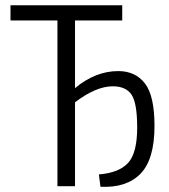

<svg xmlns="http://www.w3.org/2000/svg" viewBox="-20 -710 645 732"><path d="M431 -439Q496 -439 532.5 -392Q569 -345 569 -230Q569 -102 515.5 -47.5Q462 7 363 2L357 -45Q433 -51 468 -88.5Q503 -126 503 -224Q503 -317 481.5 -349Q460 -381 410 -381Q346 -381 266 -320V0H199V-632H20V-690H446V-632H266V-374Q344 -439 431 -439Z"/></svg>

Font: exo2condensed_l
Style: Regular
Weight: 300
Width: 3
Designer: Natanael Gama
Version: Version 1.001;PS 001.001;hotconv 1.0.70;makeotf.lib2.5.58329